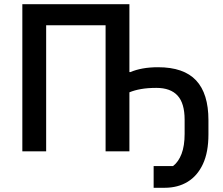

<svg xmlns="http://www.w3.org/2000/svg" viewBox="-20 -718 1060 911"><path d="M709 173V70H801Q827 50 841.5 12Q856 -26 856 -83V-150Q856 -228 822.5 -264.5Q789 -301 722 -301Q681 -301 649.5 -295.5Q618 -290 594 -280V0H481V-598H199V0H86V-698H594V-376H599Q624 -387 657 -393Q690 -399 730 -399Q852 -399 910.5 -336.5Q969 -274 969 -148V-80Q969 4 943 60Q917 116 870.5 144.5Q824 173 761 173Z"/></svg>

Font: IBM Plex Sans Medium
Style: Regular
Weight: 500
Designer: Mike Abbink, Paul van der Laan, Pieter van Rosmalen
Foundry: Bold Monday
Version: Version 3.201